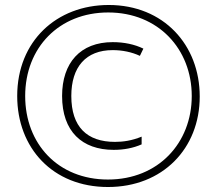

<svg xmlns="http://www.w3.org/2000/svg" viewBox="-20 -742 870 770"><path d="M413 8C632 8 781 -146 781 -355C781 -562 636 -722 416 -722C207 -722 49 -577 49 -357C49 -149 191 8 413 8ZM413 -22C213 -22 81 -165 81 -357C81 -551 217 -692 414 -692C615 -692 749 -545 749 -357C749 -169 615 -22 413 -22ZM436 -141C476 -141 514 -148 548 -163V-194C509 -178 474 -173 441 -173C329 -173 266 -233 266 -357C266 -473 324 -541 432 -541C471 -541 509 -533 541 -518L555 -547C520 -564 478 -573 432 -573C302 -573 229 -490 229 -357C229 -215 309 -141 436 -141Z"/></svg>

Font: Noto Sans Hebrew ExtraCondensed ExtraLight
Style: Regular
Weight: 200
Width: 2
Designer: Monotype Design Team
Foundry: Monotype Imaging Inc.
Version: Version 2.004